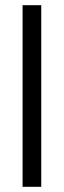

<svg xmlns="http://www.w3.org/2000/svg" viewBox="-20 -720 247 740"><path d="M67 0V-700H139V0Z"/></svg>

Font: Bricolage Grotesque 10pt Condensed Light
Style: Regular
Weight: 300
Width: 3
Designer: Mathieu Triay
Foundry: Atelier Triay
Version: Version 1.000; ttfautohint (v1.8.4.7-5d5b);gftools[0.9.32]